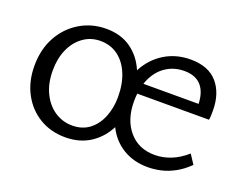

<svg xmlns="http://www.w3.org/2000/svg" viewBox="-77 -564 903 713"><g transform="rotate(20 375.0 -207.5)"><path d="M229.3 8.5Q172.5 8.5 127.8 -18.3Q83.1 -45.1 57.5 -93Q31.9 -140.9 31.9 -202.7Q31.9 -267.5 59 -317Q86.2 -366.5 132.9 -394.5Q179.6 -422.6 237 -422.6Q294.8 -422.6 335 -394Q375.3 -365.5 396.1 -315.8Q417 -266.2 417 -202.5Q417 -142.3 393.8 -94.5Q370.6 -46.8 328.9 -19.2Q287.1 8.5 229.3 8.5ZM239.1 -41.4Q279.3 -41.4 307 -62.9Q334.8 -84.4 349.1 -120.5Q363.5 -156.7 363.5 -198.7Q363.5 -251.7 346.8 -290.9Q330.2 -330.1 300.6 -351.5Q271.1 -372.8 232.1 -372.8Q193.5 -372.8 163.8 -351.2Q134 -329.5 117.9 -293Q101.8 -256.4 101.8 -209.3Q101.8 -158.1 120.5 -120.1Q139.1 -82.1 170.4 -61.7Q201.6 -41.4 239.1 -41.4ZM555.6 7.9Q500 7.9 458 -17.4Q415.9 -42.6 392.4 -89Q368.9 -135.5 368.9 -198.7Q368.9 -265.5 395.2 -315.9Q421.5 -366.4 467 -394.5Q512.5 -422.6 570.1 -422.6Q640.5 -422.6 676.2 -381.5Q711.9 -340.3 711.9 -271.6Q711.9 -262.5 711.6 -253.5Q711.4 -244.5 709.8 -235.5H653.5V-269.5Q653.5 -320.5 630.8 -347.5Q608.2 -374.5 562.5 -374.5Q522.6 -374.5 491.3 -354.1Q460 -333.8 442.3 -295.7Q424.6 -257.5 424.6 -204.2Q424.6 -132.3 462.5 -87.9Q500.4 -43.5 563.8 -43.5Q596.5 -43.5 628 -56Q659.5 -68.4 688.9 -94.5L712.8 -58.1Q687.6 -33.3 660.8 -18.7Q634 -4.1 607.5 1.9Q581.1 7.9 555.6 7.9ZM395.6 -235.5 404.6 -277.6H700.9V-235.5Z"/></g></svg>

Font: Ysabeau
Style: Bold
Weight: 700
Designer: Christian Thalmann (Catharsis Fonts)
Version: Version 2.000;gftools[0.9.27.dev2+g8671c4b]